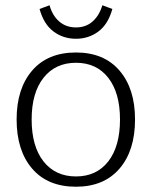

<svg xmlns="http://www.w3.org/2000/svg" viewBox="-20 -697 575 728"><path d="M130 -663 168 -677Q178 -639 204 -616Q230 -593 268 -593Q306 -593 331.5 -616Q357 -639 368 -677L406 -663Q390 -605 353 -577.5Q316 -550 268 -550Q220 -550 183 -577.5Q146 -605 130 -663ZM43 -244Q43 -361 102 -429.5Q161 -498 268 -498Q374 -498 433 -429.5Q492 -361 492 -244Q492 -126 433 -57.5Q374 11 268 11Q161 11 102 -57.5Q43 -126 43 -244ZM435 -244Q435 -345 390.5 -402Q346 -459 268 -459Q190 -459 145 -402Q100 -345 100 -244Q100 -142 145 -85Q190 -28 268 -28Q346 -28 390.5 -85Q435 -142 435 -244Z"/></svg>

Font: Maitree Light
Style: Regular
Weight: 300
Designer: CadsonDemak Team
Foundry: CadsonDemak
Version: Version 1.001